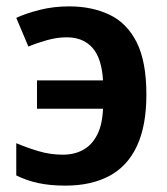

<svg xmlns="http://www.w3.org/2000/svg" viewBox="-20 -572 524 602"><path d="M185 10Q137 10 100 2Q63 -6 31 -22V-123Q64 -109 101 -98Q138 -87 177 -87Q213 -87 240.5 -102Q268 -117 284.5 -149Q301 -181 303 -231H96V-320H303Q299 -389 270 -422Q241 -455 189 -455Q159 -455 127 -446Q95 -437 69 -426L31 -516Q61 -530 104.5 -541Q148 -552 197 -552Q268 -552 323 -526Q378 -500 408.5 -439.5Q439 -379 439 -275Q439 -178 409.5 -114.5Q380 -51 323 -20.5Q266 10 185 10Z"/></svg>

Font: Noto Sans Display SemiBold
Style: Regular
Weight: 600
Designer: Monotype Design Team
Foundry: Monotype Imaging Inc.
Version: Version 2.003